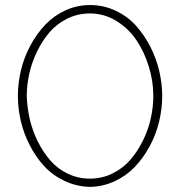

<svg xmlns="http://www.w3.org/2000/svg" viewBox="-20 -730 713 760"><path d="M50.8 -350.1Q50.8 -401.4 63.2 -452.9Q75.7 -504.4 100.6 -550.5Q125.5 -596.7 159.4 -632.3Q193.4 -668 239 -689Q284.7 -710 335.9 -710Q390.6 -710 438 -687.5Q485.4 -665 518.6 -627.9Q551.8 -590.8 575.7 -543.7Q599.6 -496.6 610.8 -447Q622.1 -397.5 622.1 -350.1Q622.1 -298.3 609.4 -246.8Q596.7 -195.3 571.8 -149.7Q546.9 -104 512.9 -68.6Q479 -33.2 433.1 -12.2Q387.2 8.8 335.9 9.8Q281.7 8.3 234.4 -14.4Q187 -37.1 154.1 -73.2Q121.1 -109.4 97.4 -155.8Q73.7 -202.1 62.3 -251.7Q50.8 -301.3 50.8 -350.1ZM335.9 -22.9Q384.3 -22.9 426 -43.7Q467.8 -64.5 496.6 -98.1Q525.4 -131.8 546.4 -174.8Q567.4 -217.8 577.1 -262.7Q586.9 -307.6 586.9 -350.1Q586.9 -408.2 569.3 -465.8Q551.8 -523.4 520.3 -570.6Q488.8 -617.7 440.4 -647.2Q392.1 -676.8 335.9 -676.8Q287.6 -676.8 245.8 -656Q204.1 -635.3 175.5 -601.6Q147 -567.9 126.2 -524.9Q105.5 -481.9 95.7 -437.3Q85.9 -392.6 85.9 -350.1Q87.4 -303.2 98.1 -257.3Q108.9 -211.4 130.1 -168.9Q151.4 -126.5 179.9 -94Q208.5 -61.5 249 -42.2Q289.6 -22.9 335.9 -22.9Z"/></svg>

Font: Rawline ExtraLight
Style: Regular
Weight: 275
Designer: Matt McInerney, Pablo Impallari, Rodrigo Fuenzalida
Foundry: Matt McInerney, Pablo Impallari, Rodrigo Fuenzalida
Version: Version 4.020;PS 004.020;hotconv 1.0.88;makeotf.lib2.5.64775